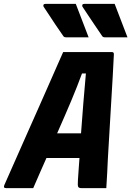

<svg xmlns="http://www.w3.org/2000/svg" viewBox="-49 -968 676 988"><path d="M341 -948Q358 -902 374 -862Q390 -822 407 -776H291Q281 -776 277 -782Q250 -821 234.5 -844Q219 -867 206.5 -886.5Q194 -906 175 -934Q173 -939 175 -943.5Q177 -948 185 -948ZM541 -948Q558 -902 574 -862Q590 -822 607 -776H491Q481 -776 477 -782Q451 -821 435 -844Q419 -867 406.5 -886.5Q394 -906 375 -934Q373 -939 375 -943.5Q377 -948 385 -948ZM122 0H-18Q-33 0 -27 -15Q-19 -34 -0.5 -75Q18 -116 42 -171Q66 -226 94 -288.5Q122 -351 150 -414.5Q178 -478 203 -534.5Q228 -591 247 -634.5Q266 -678 276 -700H528Q537 -700 537 -689Q532 -583 523.5 -446.5Q515 -310 506 -150Q505 -114 502.5 -76.5Q500 -39 498 0H370Q357 0 353.5 -6.5Q350 -13 352 -41Q354 -72 356 -100Q358 -128 360 -155H190Q174 -120 157.5 -81.5Q141 -43 122 0ZM373 -590Q348 -522 318 -450.5Q288 -379 245 -282H368Q374 -366 380 -439Q386 -512 393 -590Z"/></svg>

Font: Recursive Mn Lnr St XBd
Style: Italic
Weight: 800
Italic angle: -15°
Monospace: yes
Version: Version 1.079;hotconv 1.0.112;makeotfexe 2.5.65598; ttfautoh